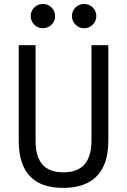

<svg xmlns="http://www.w3.org/2000/svg" viewBox="-20 -916 626 946"><path d="M291 9.8Q72.3 9.8 72.3 -222.7V-693.4H155.3V-222.7Q155.3 -145 188.5 -106Q221.7 -66.9 293 -66.9Q430.7 -66.9 430.7 -222.7V-693.4H513.7V-222.7Q513.7 -106.4 457 -48.3Q400.4 9.8 291 9.8ZM191.4 -776.9Q166.5 -776.9 148.9 -794.4Q131.3 -812 131.3 -836.9Q131.3 -861.8 148.9 -879.2Q166.5 -896.5 191.4 -896.5Q216.3 -896.5 233.9 -879.2Q251.5 -861.8 251.5 -836.9Q251.5 -812 233.9 -794.4Q216.3 -776.9 191.4 -776.9ZM394.5 -776.9Q369.6 -776.9 352.1 -794.4Q334.5 -812 334.5 -836.9Q334.5 -861.8 352.1 -879.2Q369.6 -896.5 394.5 -896.5Q419.4 -896.5 437 -879.2Q454.6 -861.8 454.6 -836.9Q454.6 -812 437 -794.4Q419.4 -776.9 394.5 -776.9Z"/></svg>

Font: Cascadia Mono SemiLight
Style: Regular
Weight: 350
Monospace: yes
Designer: Aaron Bell
Foundry: Saja Typeworks
Version: Version 2404.023; ttfautohint (v1.8.4)